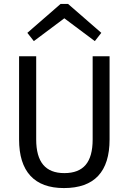

<svg xmlns="http://www.w3.org/2000/svg" viewBox="-20 -941 654 976"><path d="M307 -61Q380 -61 415.5 -103Q451 -145 451 -232V-655H537V-232Q537 -109 479 -47Q421 15 305 15Q192 15 134.5 -47.5Q77 -110 77 -232V-655H164V-232Q164 -146 199.5 -103.5Q235 -61 307 -61ZM152 -732 119 -774 288 -921H326L495 -774L462 -732L307 -848Z"/></svg>

Font: Intel One Mono
Style: Regular
Weight: 400
Monospace: yes
Designer: Fred Shallcrass
Foundry: Frere-Jones Type LLC
Version: Version 1.400;hotconv 1.1.0;makeotfexe 2.6.0;FJTRelease1.4